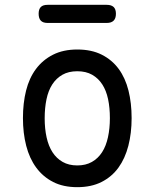

<svg xmlns="http://www.w3.org/2000/svg" viewBox="-20 -765 640 795"><path d="M300 10Q242 10 200 -11.5Q158 -33 130 -71Q102 -109 88.5 -161.5Q75 -214 75 -276Q75 -338 88 -390Q101 -442 129 -479.5Q157 -517 199.5 -538.5Q242 -560 300 -560Q359 -560 401.5 -538.5Q444 -517 471.5 -479.5Q499 -442 512 -390Q525 -338 525 -276Q525 -214 511.5 -161.5Q498 -109 470.5 -71Q443 -33 400.5 -11.5Q358 10 300 10ZM300 -80Q335 -80 360.5 -94.5Q386 -109 402.5 -134.5Q419 -160 427 -196.5Q435 -233 435 -276Q435 -319 427.5 -354.5Q420 -390 403.5 -415.5Q387 -441 361.5 -455.5Q336 -470 300 -470Q264 -470 238.5 -455.5Q213 -441 196.5 -415.5Q180 -390 172.5 -354Q165 -318 165 -275Q165 -232 173 -196Q181 -160 197.5 -134.5Q214 -109 239.5 -94.5Q265 -80 300 -80ZM177 -670Q158 -670 149 -679.5Q140 -689 140 -708Q140 -727 149 -736Q158 -745 177 -745H422Q441 -745 450.5 -736Q460 -727 460 -708Q460 -689 450.5 -679.5Q441 -670 422 -670Z"/></svg>

Font: Maple Mono NF CN
Style: Regular
Weight: 400
Monospace: yes
Designer: subframe7536
Version: Version 7.000